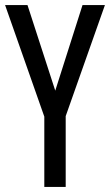

<svg xmlns="http://www.w3.org/2000/svg" viewBox="-20 -734 432 754"><path d="M197 -378 304 -714H392L238 -278V0H154V-276L0 -714H88Z"/></svg>

Font: Noto Sans Sinhala UI ExtraCondensed
Style: Regular
Weight: 400
Width: 2
Designer: Jelle Bosma - Monotype Design Team
Foundry: Monotype Imaging Inc.
Version: Version 2.006; ttfautohint (v1.8.4.7-5d5b)